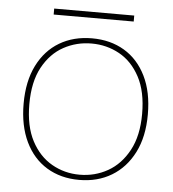

<svg xmlns="http://www.w3.org/2000/svg" viewBox="-49 -679 665 736"><g transform="rotate(5 284.0 -311.0)"><path d="M282 12Q211 12 157.5 -20.5Q104 -53 74.5 -114.5Q45 -176 45 -261Q45 -347 75.5 -408Q106 -469 160 -501Q214 -533 285 -533Q356 -533 409.5 -501Q463 -469 493 -408Q523 -347 523 -261Q523 -175 492 -114Q461 -53 407 -20.5Q353 12 282 12ZM282 -8Q341 -8 390.5 -36Q440 -64 470.5 -120.5Q501 -177 501 -261Q501 -347 471 -403Q441 -459 392 -486Q343 -513 285 -513Q227 -513 177.5 -486Q128 -459 97.5 -403Q67 -347 67 -261Q67 -176 96.5 -120Q126 -64 175 -36Q224 -8 282 -8ZM130 -611V-634H438V-611Z"/></g></svg>

Font: DM Sans 10pt Thin
Style: Regular
Weight: 250
Version: Version 4.004;gftools[0.9.30]